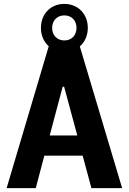

<svg xmlns="http://www.w3.org/2000/svg" viewBox="-20 -965 660 985"><path d="M606.5 0 389.5 -727C415 -749 430.5 -782.5 430.5 -822C430.5 -893 380.5 -945 310 -945C239.5 -945 190 -893 190 -822C190 -783 205 -750 230 -727.5L14 0H163.5L207.5 -166.5H404L449 0ZM235 -270 301.5 -520H309L376.5 -270ZM247.5 -822C247.5 -858.5 272 -886 310 -886C348.5 -886 372.5 -858.5 372.5 -822C372.5 -785 348.5 -757.5 310 -757.5C272 -757.5 247.5 -785 247.5 -822Z"/></svg>

Font: Monaspace Argon
Style: Bold
Weight: 700
Designer: Riley Cran & the Lettermatic Team
Foundry: Lettermatic
Version: Version 1.000 (Monaspace Argon)